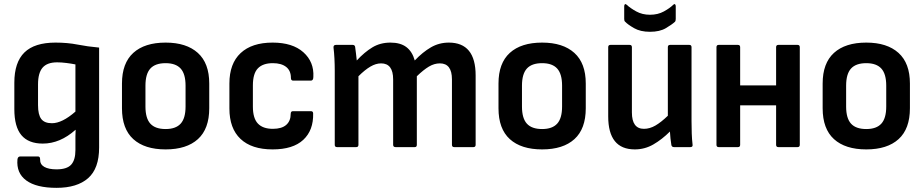

<svg xmlns="http://www.w3.org/2000/svg" viewBox="-20 -708 4447 924"><path d="M252 196Q155 196 106.5 160.5Q58 125 64 59Q66 45 77 45H163Q173 45 173 58Q172 83 193 95Q214 107 252 107Q302 107 322.5 84.5Q343 62 343 14V-23Q343 -38 343 -52.5Q343 -67 344 -83H343Q269 -17 186 -17Q117 -17 83 -57.5Q49 -98 49 -183V-310Q49 -408 97.5 -455.5Q146 -503 247 -503Q305 -503 353 -493.5Q401 -484 457 -479V2Q457 103 404 149.5Q351 196 252 196ZM230 -115Q279 -115 343 -171V-398Q323 -402 299 -405Q275 -408 255 -408Q207 -408 185 -382.5Q163 -357 163 -302V-202Q163 -156 178.5 -135.5Q194 -115 230 -115Z M777 11Q676 11 621.5 -38.5Q567 -88 567 -187V-306Q567 -404 621.5 -453.5Q676 -503 777 -503Q877 -503 932 -453.5Q987 -404 987 -306V-187Q987 -88 932.5 -38.5Q878 11 777 11ZM777 -87Q826 -87 849.5 -113Q873 -139 873 -195V-296Q873 -352 849.5 -378Q826 -404 777 -404Q727 -404 703.5 -378Q680 -352 680 -296V-195Q680 -139 703.5 -113Q727 -87 777 -87Z M1292 11Q1191 11 1137.5 -39.5Q1084 -90 1084 -186V-306Q1084 -402 1138 -452.5Q1192 -503 1292 -503Q1388 -503 1440 -456.5Q1492 -410 1488 -338Q1488 -320 1476 -320H1391Q1380 -320 1380 -333Q1380 -368 1357 -386Q1334 -404 1293 -404Q1245 -404 1221 -379Q1197 -354 1197 -297V-195Q1197 -139 1221 -113.5Q1245 -88 1293 -88Q1336 -88 1357.5 -107Q1379 -126 1379 -160Q1379 -173 1390 -173H1476Q1487 -173 1487 -162Q1489 -81 1439.5 -35Q1390 11 1292 11Z M1602 0Q1591 0 1591 -11V-367Q1591 -397 1589.5 -426Q1588 -455 1585 -479Q1584 -492 1597 -492H1677Q1687 -492 1689 -483Q1691 -469 1693 -452Q1695 -435 1697 -417Q1734 -457 1772 -480Q1810 -503 1859 -503Q1907 -503 1935.5 -481.5Q1964 -460 1976 -417Q2014 -457 2053.5 -480Q2093 -503 2140 -503Q2269 -503 2269 -345V-11Q2269 0 2258 0H2166Q2155 0 2155 -11V-326Q2155 -403 2097 -403Q2070 -403 2044 -387.5Q2018 -372 1986 -341V-11Q1986 0 1976 0H1884Q1872 0 1872 -11V-326Q1872 -403 1814 -403Q1789 -403 1762.5 -387.5Q1736 -372 1705 -341V-11Q1705 0 1694 0Z M2589 11Q2488 11 2433.5 -38.5Q2379 -88 2379 -187V-306Q2379 -404 2433.5 -453.5Q2488 -503 2589 -503Q2689 -503 2744 -453.5Q2799 -404 2799 -306V-187Q2799 -88 2744.5 -38.5Q2690 11 2589 11ZM2589 -87Q2638 -87 2661.5 -113Q2685 -139 2685 -195V-296Q2685 -352 2661.5 -378Q2638 -404 2589 -404Q2539 -404 2515.5 -378Q2492 -352 2492 -296V-195Q2492 -139 2515.5 -113Q2539 -87 2589 -87Z M3035 11Q2907 11 2907 -148V-481Q2907 -492 2918 -492H3010Q3021 -492 3021 -481V-167Q3021 -88 3079 -88Q3107 -88 3134.5 -104Q3162 -120 3194 -151V-481Q3194 -492 3205 -492H3297Q3308 -492 3308 -481V-125Q3308 -94 3309 -66Q3310 -38 3313 -12Q3315 0 3302 0H3224Q3213 0 3211 -10Q3206 -40 3204 -75Q3166 -37 3124.5 -13Q3083 11 3035 11ZM3108 -555Q3062 -555 3031.5 -572.5Q3001 -590 2988 -604Q2984 -607 2984 -617V-678Q2984 -685 2987.5 -687.5Q2991 -690 2996 -685Q3013 -669 3042 -653Q3071 -637 3108 -637Q3146 -637 3175 -653Q3204 -669 3220 -685Q3225 -690 3228.5 -687.5Q3232 -685 3232 -678V-617Q3232 -607 3228 -603Q3214 -590 3184.5 -572.5Q3155 -555 3108 -555Z M3439 0Q3428 0 3428 -11V-481Q3428 -492 3439 -492H3531Q3542 -492 3542 -481V-297H3715V-481Q3715 -492 3726 -492H3818Q3829 -492 3829 -481V-11Q3829 0 3818 0H3726Q3715 0 3715 -11V-201H3542V-11Q3542 0 3531 0Z M4149 11Q4048 11 3993.5 -38.5Q3939 -88 3939 -187V-306Q3939 -404 3993.5 -453.5Q4048 -503 4149 -503Q4249 -503 4304 -453.5Q4359 -404 4359 -306V-187Q4359 -88 4304.5 -38.5Q4250 11 4149 11ZM4149 -87Q4198 -87 4221.5 -113Q4245 -139 4245 -195V-296Q4245 -352 4221.5 -378Q4198 -404 4149 -404Q4099 -404 4075.5 -378Q4052 -352 4052 -296V-195Q4052 -139 4075.5 -113Q4099 -87 4149 -87Z"/></svg>

Font: Sofia Sans Semi Condensed
Style: Bold
Weight: 700
Designer: Botio Nikoltchev, Ani Petrova
Foundry: lettersoup
Version: Version 4.100; ttfautohint (v1.8.4.7-5d5b)